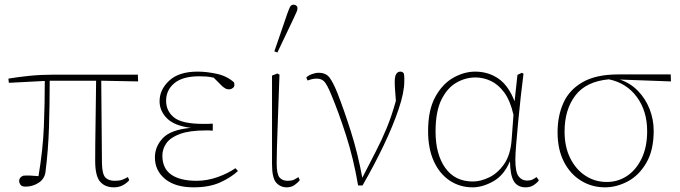

<svg xmlns="http://www.w3.org/2000/svg" viewBox="-20 -790 2916 823"><path d="M18 -435 16 -453Q57 -460 106.5 -465Q156 -470 212 -470H571L572 -441L414 -444L417 -90Q418 -44 431.5 -29.5Q445 -15 472 -15Q492 -15 504 -19.5Q516 -24 528 -31L534 -18Q526 -7 508.5 3Q491 13 468 13Q430 13 409 -11.5Q388 -36 388 -100Q388 -167 389.5 -255.5Q391 -344 392 -444H193Q193 -343 190 -245.5Q187 -148 175 -53Q171 -23 145.5 -6.5Q120 10 89 10Q73 10 67.5 1.5Q62 -7 62 -14Q62 -30 80 -37Q93 -38 108.5 -37.5Q124 -37 145 -35Q164 -148 168 -247Q172 -346 172 -443Z M810 13Q731 13 687.5 -23Q644 -59 644 -115Q644 -162 678 -198Q712 -234 798 -242Q727 -251 695.5 -283Q664 -315 664 -356Q664 -406 705.5 -444.5Q747 -483 827 -483Q866 -483 909.5 -473.5Q953 -464 983 -437Q988 -421 979.5 -414Q971 -407 962 -407Q952 -407 945.5 -411Q939 -415 931 -422L896 -457Q878 -461 864.5 -462Q851 -463 834 -463Q763 -463 727.5 -433.5Q692 -404 692 -358Q692 -314 726 -286.5Q760 -259 851 -259Q859 -259 868 -259Q877 -259 892 -260V-230Q879 -231 873.5 -231Q868 -231 864 -231Q793 -231 752 -216Q711 -201 693.5 -176.5Q676 -152 676 -123Q676 -68 714 -41.5Q752 -15 823 -15Q868 -15 913 -31Q958 -47 989 -69L1000 -57Q970 -29 923.5 -8Q877 13 810 13Z M1209 13Q1182 13 1164 -7Q1146 -27 1146 -87V-466L1169 -475L1178 -470Q1175 -389 1173 -330.5Q1171 -272 1169.5 -229.5Q1168 -187 1167 -154Q1166 -121 1166 -90Q1166 -44 1178 -29.5Q1190 -15 1213 -15Q1230 -15 1239.5 -19.5Q1249 -24 1259 -31L1265 -18Q1258 -8 1243.5 2.5Q1229 13 1209 13ZM1156 -570 1211 -730Q1218 -750 1223 -760Q1228 -770 1239 -770Q1245 -770 1250 -766Q1255 -762 1255 -754Q1255 -747 1251.5 -739.5Q1248 -732 1239 -712L1169 -565Z M1515 5Q1495 -112 1463 -211Q1431 -310 1400 -384Q1381 -430 1369 -441.5Q1357 -453 1338 -453Q1326 -453 1316 -450.5Q1306 -448 1298 -445L1293 -458Q1302 -467 1317.5 -472.5Q1333 -478 1346 -478Q1377 -478 1392.5 -457.5Q1408 -437 1426 -392Q1454 -321 1484 -226.5Q1514 -132 1533 -28Q1564 -89 1590 -139Q1616 -189 1637.5 -241Q1659 -293 1677 -358Q1675 -383 1673.5 -403Q1672 -423 1672 -439Q1672 -463 1678.5 -473Q1685 -483 1696 -483Q1706 -483 1711 -475Q1713 -465 1713 -456.5Q1713 -448 1713 -441Q1713 -394 1688.5 -321.5Q1664 -249 1623.5 -164.5Q1583 -80 1534 5Z M1847 -226Q1847 -129 1888.5 -70.5Q1930 -12 2007 -12Q2040 -12 2076.5 -29.5Q2113 -47 2140.5 -86Q2168 -125 2173 -190L2181 -298Q2167 -359 2141.5 -393.5Q2116 -428 2084 -443Q2052 -458 2018 -458Q1975 -458 1936 -435.5Q1897 -413 1872 -362.5Q1847 -312 1847 -226ZM2006 13Q1951 13 1907.5 -16Q1864 -45 1839.5 -99Q1815 -153 1815 -228Q1815 -318 1845.5 -374Q1876 -430 1922.5 -456.5Q1969 -483 2017 -483Q2073 -483 2116.5 -453Q2160 -423 2186 -355V-358L2198 -469L2217 -478L2224 -474Q2218 -429 2212 -374Q2206 -319 2201 -266Q2196 -213 2192.5 -170.5Q2189 -128 2189 -107Q2189 -52 2203 -34Q2217 -16 2239 -16Q2253 -16 2261.5 -20Q2270 -24 2280 -31L2290 -17Q2280 -4 2266 4.5Q2252 13 2233 13Q2199 13 2183 -12.5Q2167 -38 2166 -99Q2140 -38 2094 -12.5Q2048 13 2006 13Z M2573 13Q2517 13 2470.5 -15.5Q2424 -44 2397 -97Q2370 -150 2370 -223Q2370 -294 2395.5 -350Q2421 -406 2478.5 -438.5Q2536 -471 2630 -471H2855L2856 -441L2637 -449Q2682 -434 2714.5 -400.5Q2747 -367 2764.5 -322.5Q2782 -278 2782 -229Q2782 -146 2750.5 -92Q2719 -38 2671 -12.5Q2623 13 2573 13ZM2400 -226Q2400 -161 2424 -112.5Q2448 -64 2489 -37Q2530 -10 2581 -10Q2629 -10 2668 -36Q2707 -62 2730.5 -111Q2754 -160 2754 -228Q2754 -314 2710 -374Q2666 -434 2590 -450Q2492 -441 2446 -380.5Q2400 -320 2400 -226Z"/></svg>

Font: Source Serif 4 ExtraLight
Style: Regular
Weight: 200
Designer: Frank Grießhammer
Foundry: Adobe
Version: Version 4.005;hotconv 1.1.0;makeotfexe 2.6.0